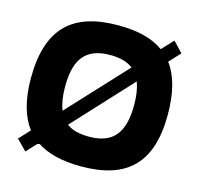

<svg xmlns="http://www.w3.org/2000/svg" viewBox="-101 -787 941 905"><g transform="rotate(15 369.5 -335.0)"><path d="M369 9C277 9 203 -9 149 -46C130 -60 113 -76 98 -94L218 -222C227 -198 241 -179 260 -165L98 9L49 -41L98 -94C56 -149 34 -228 34 -332C34 -576 146 -679 369 -679C463 -679 536 -661 590 -622C609 -609 625 -593 639 -574L520 -446C511 -470 497 -489 479 -503L642 -678L689 -628L639 -574C681 -518 702 -438 702 -332C702 -95 593 9 369 9ZM200 -335C200 -289 206 -252 218 -222L479 -503C452 -524 416 -534 369 -534C251 -534 200 -473 200 -335ZM260 -165C286 -145 323 -136 369 -136C485 -136 537 -197 537 -335C537 -380 531 -417 520 -446Z"/></g></svg>

Font: LT Wave Text Black
Style: Regular
Weight: 900
Designer: Daniel Lyons
Version: Version 2.5 (Glyphs App)